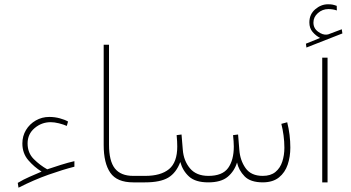

<svg xmlns="http://www.w3.org/2000/svg" viewBox="-20 -852 1639 897"><path d="M108.9 -182.1Q108.9 -137.7 137.7 -108.9Q166.5 -80.1 200.7 -61Q229.5 -70.8 264.4 -81.8Q299.3 -92.8 327.6 -99.1V-73.2Q273.9 -59.6 206.8 -35.9Q139.6 -12.2 66.4 24.9L63 2.4Q89.8 -13.7 117.9 -25.9Q146 -38.1 174.3 -50.3Q140.1 -71.3 112.3 -103.5Q84.5 -135.7 84.5 -181.6Q84.5 -216.3 101.3 -244.4Q118.2 -272.5 147 -289.1Q175.8 -305.7 210.4 -305.7Q235.8 -305.7 259.3 -299.3Q282.7 -293 297.9 -284.2L292 -263.7Q276.9 -270.5 255.4 -275.9Q233.9 -281.2 216.8 -281.2Q174.3 -281.2 141.6 -253.4Q108.9 -225.6 108.9 -182.1Z M464.4 -643.1H489.3V-176.3Q489.3 -99.6 516.8 -64.9Q544.4 -30.3 602.5 -30.3H632.3V0H602.5Q526.4 0 495.4 -44.9Q464.4 -89.8 464.4 -174.3Z M953.1 0Q893.1 0 863.3 -27.1Q833.5 -54.2 822.3 -95.2Q803.2 -44.4 766.1 -22.2Q729 0 657.7 0H612.8V-30.3H658.7Q731.4 -30.3 769.8 -62Q808.1 -93.8 808.1 -167.5Q808.1 -178.2 807.4 -192.4Q806.6 -206.5 805.2 -220.7L828.1 -223.6L834 -152.3Q837.9 -101.1 867.4 -65.7Q897 -30.3 953.6 -30.3Q1019 -30.3 1045.7 -67.1Q1072.3 -104 1072.3 -167.5Q1072.3 -178.2 1071.3 -192.4Q1070.3 -206.5 1068.8 -220.7L1092.3 -223.6L1098.1 -152.3Q1101.6 -103 1127.2 -66.7Q1152.8 -30.3 1207.5 -30.3Q1244.6 -30.3 1266.8 -48.6Q1289.1 -66.9 1298.8 -96.9Q1308.6 -127 1308.6 -161.6Q1308.6 -190.4 1304.7 -219.5Q1300.8 -248.5 1294.4 -273.4L1321.8 -280.8Q1336.4 -222.2 1336.4 -162.6Q1336.4 -119.6 1324 -82.8Q1311.5 -45.9 1283.4 -23.2Q1255.4 -0.5 1208.5 0Q1149.9 0 1122.6 -28.3Q1095.2 -56.6 1087.4 -92.8Q1074.7 -51.8 1043.7 -25.9Q1012.7 0 953.1 0Z M1475.6 -674.8Q1456.1 -684.6 1440.7 -702.4Q1425.3 -720.2 1425.3 -747.1Q1425.3 -785.2 1452.6 -808.6Q1480 -832 1512.2 -832Q1524.9 -832 1532.7 -830.6Q1540.5 -829.1 1553.2 -824.7L1553.7 -803.2Q1535.2 -809.6 1514.2 -809.6Q1486.3 -809.6 1465.3 -791Q1444.3 -772.5 1444.3 -746.6Q1444.3 -719.7 1466.1 -703.9Q1487.8 -688 1507.3 -690.4Q1513.7 -690.9 1521 -694.3L1576.7 -715.3L1579.6 -695.8L1411.6 -629.9L1409.2 -647.9ZM1510.3 -582.5V0H1485.4V-582.5Z"/></svg>

Font: Vazirmatn UI NL Thin
Style: Regular
Weight: 100
Designer: Saber Rastikerdar
Foundry: Saber Rastikerdar
Version: Version 33.003